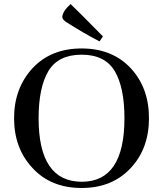

<svg xmlns="http://www.w3.org/2000/svg" viewBox="-20 -924 811 955"><path d="M386 11Q538 11 630 -88Q721 -185 721 -336Q721 -487 630 -585Q538 -683 386 -683Q234 -683 142 -585Q50 -485 50 -336Q50 -186 142 -88Q233 11 386 11ZM551 -570Q599 -488 599 -336Q599 -20 387 -20Q172 -20 172 -336Q172 -489 221 -571Q270 -652 386 -652Q502 -652 551 -570ZM331 -904Q290 -866 290 -839Q290 -828 308 -815Q396 -759 475 -718L492 -743Q356 -881 331 -904Z"/></svg>

Font: Rufina
Style: Regular
Weight: 400
Designer: Martin Sommaruga
Foundry: Martin Sommaruga
Version: Version